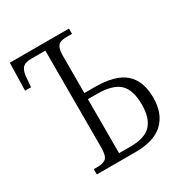

<svg xmlns="http://www.w3.org/2000/svg" viewBox="-165 -845 938 976"><g transform="rotate(-30 304.0 -356.5)"><path d="M125 -31H146Q183 -31 198 -46Q213 -61 213 -109V-676H130Q92 -676 77.5 -658Q63 -640 61 -599L57 -551H22L26 -713H373V-682H344Q319 -682 305 -676.5Q291 -671 284 -654.5Q277 -638 277 -605V-390H338Q459 -390 514 -341.5Q569 -293 569 -195Q569 -102 515.5 -51Q462 0 352 0H125ZM344 -37Q429 -37 465 -76Q501 -115 501 -193Q501 -280 461.5 -317Q422 -354 331 -354H277V-37Z"/></g></svg>

Font: Noto Serif NarrowLight
Style: Regular
Weight: 300
Width: 4
Designer: Monotype Design Team
Foundry: Monotype Imaging Inc.
Version: Version 1.001